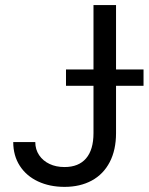

<svg xmlns="http://www.w3.org/2000/svg" viewBox="-20 -727 586 757"><path d="M437.5 -707H348.6V-202.1C348.6 -158.5 338.9 -125.3 319.3 -102.5C299.8 -79.8 271.5 -68.4 234.4 -68.4C212.2 -68.4 192.5 -72.4 175.3 -80.6C158 -88.7 144.4 -100.3 134.3 -115.2C124.2 -130.2 119.1 -147.5 119.1 -167H32.2C32.2 -131.2 40.9 -99.9 58.1 -73.2C75.4 -46.5 99.3 -26 129.9 -11.7C160.5 2.6 195.3 9.8 234.4 9.8C275.4 9.8 311.2 1.5 341.8 -15.1C372.4 -31.7 396 -56 412.6 -87.9C429.2 -119.8 437.5 -157.9 437.5 -202.1ZM240.2 -453.1V-388.7H545.9V-453.1Z"/></svg>

Font: Pretendard Variable
Style: Regular
Weight: 400
Designer: Base glyphs from Inter by Rasmus Andersson; Hangeul glyphs from Noto Sans CJK(Source Han Sans) by Jang Soo-young and Kan
Foundry: Kil Hyung-jin
Version: Version 1.309;Glyphs 3.2 (3225)